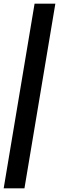

<svg xmlns="http://www.w3.org/2000/svg" viewBox="-28 -810 323 1050"><path d="M161.1 -790H274.7L105.7 220H-7.9Z"/></svg>

Font: Oak Sans Light Italic
Style: Regular
Weight: 400
Italic angle: -9.5°
Foundry: Erik Kennedy, Walven
Version: Version 1.000;Glyphs 3.1.2 (3151)